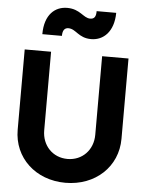

<svg xmlns="http://www.w3.org/2000/svg" viewBox="-65 -1060 854 1124"><g transform="rotate(5 362.0 -498.5)"><path d="M362 12C538 12 667 -109 667 -273V-745H512V-283C512 -194 449 -128 362 -128C275 -128 212 -194 212 -283V-745H57V-273C57 -109 186 12 362 12ZM152 -843H267C267 -874 278 -891 301 -891C347 -891 363 -839 439 -839C510 -839 571 -893 572 -1005H457C457 -975 449 -958 423 -958C382 -958 361 -1009 284 -1009C213 -1009 152 -959 152 -843Z"/></g></svg>

Font: Mluvka ExtraBold
Style: Regular
Weight: 800
Designer: Modified by Jiří Krblich, Original typeface by Gumpita Rahayu
Foundry: Gumpita Rahayu & Jiří Krblich
Version: Version 2.000;Glyphs 3.1.1 (3134)